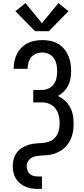

<svg xmlns="http://www.w3.org/2000/svg" viewBox="-20 -1001 540 1236"><path d="M206 -800 79 -929 144 -981 250 -852 356 -981 421 -929 294 -800ZM224 215Q204 215 183 212Q162 209 143 200.5Q124 192 108 178.5Q92 165 81.5 147.5Q71 130 66.5 109Q62 88 62 68Q62 44 68.5 21.5Q75 -1 89 -19.5Q103 -38 123.5 -50.5Q144 -63 166 -69.5Q188 -76 211.5 -77.5Q235 -79 258 -81Q281 -83 303 -92.5Q325 -102 339 -120.5Q353 -139 358.5 -162Q364 -185 364 -208Q364 -233 358 -258Q352 -283 337 -302.5Q322 -322 298.5 -332Q275 -342 250 -342H194V-422H250Q272 -422 292.5 -431.5Q313 -441 326 -459Q339 -477 343.5 -499Q348 -521 348 -543Q348 -565 343.5 -586.5Q339 -608 327 -626Q315 -644 294.5 -653.5Q274 -663 253 -663Q233 -663 214 -656Q195 -649 182 -634Q169 -619 163.5 -599.5Q158 -580 158 -560Q158 -560 158 -559.5Q158 -559 158 -558H68Q68 -559 68 -560Q68 -561 68 -561Q68 -586 73.5 -610Q79 -634 90 -655.5Q101 -677 118.5 -694.5Q136 -712 158 -723Q180 -734 204 -738.5Q228 -743 253 -743Q278 -743 303.5 -738Q329 -733 351.5 -720.5Q374 -708 391 -688.5Q408 -669 418.5 -645.5Q429 -622 433.5 -596.5Q438 -571 438 -545Q438 -521 434 -497Q430 -473 419 -451Q408 -429 390.5 -411.5Q373 -394 352 -383Q376 -372 397 -353.5Q418 -335 431 -311Q444 -287 449 -260Q454 -233 454 -206Q454 -189 452.5 -172.5Q451 -156 447 -140Q443 -124 436.5 -108.5Q430 -93 421 -79.5Q412 -66 400 -54Q388 -42 374.5 -33Q361 -24 345.5 -17.5Q330 -11 314 -7Q298 -3 281.5 -2Q265 -1 248.5 0Q232 1 215.5 3.5Q199 6 184.5 14Q170 22 161 36.5Q152 51 152 68Q152 82 156.5 95.5Q161 109 171.5 118.5Q182 128 196 131.5Q210 135 224 135H250V215Z"/></svg>

Font: Iosevka SS04 Medium
Style: Regular
Weight: 500
Monospace: yes
Designer: Belleve Invis
Foundry: Belleve Invis
Version: Version 19.0.0; ttfautohint (v1.8.4)